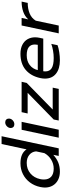

<svg xmlns="http://www.w3.org/2000/svg" viewBox="824 -1604 794 2483"><g transform="rotate(-90 1221.5 -362.0)"><path d="M38 -179Q38 -202 45 -239Q61 -315 104.5 -373Q148 -431 212 -463Q276 -495 352 -495Q481 -495 532 -416L601 -739H702L545 0H447L461 -70Q412 -26 360 -5.5Q308 15 243 15Q184 15 137.5 -8.5Q91 -32 64.5 -76Q38 -120 38 -179ZM483 -185 506 -293Q501 -348 460 -381Q419 -414 357 -414Q277 -414 220.5 -366.5Q164 -319 147 -239Q142 -218 142 -191Q142 -131 178 -98Q214 -65 283 -65Q345 -65 398.5 -97.5Q452 -130 483 -185Z M808 -620Q808 -649 830.5 -670.5Q853 -692 881 -692Q903 -692 916.5 -679Q930 -666 930 -645Q930 -616 907.5 -595Q885 -574 856 -574Q834 -574 821 -587Q808 -600 808 -620ZM785 -480H888L786 0H683Z M918 -65 1263 -402H996L1013 -480H1406L1391 -414L1047 -78H1330L1314 0H905Z M1447 -178Q1447 -208 1454 -239Q1480 -359 1559.5 -427Q1639 -495 1769 -495Q1836 -495 1884 -470.5Q1932 -446 1956.5 -403Q1981 -360 1981 -306Q1981 -279 1975 -250L1964 -200H1542Q1540 -182 1540 -174Q1540 -117 1582 -91Q1624 -65 1713 -65Q1759 -65 1808 -73.5Q1857 -82 1896 -96L1879 -15Q1844 -2 1789.5 6.5Q1735 15 1684 15Q1574 15 1510.5 -35.5Q1447 -86 1447 -178ZM1884 -271Q1888 -297 1888 -308Q1888 -414 1749 -414Q1673 -414 1622.5 -375Q1572 -336 1557 -271Z M2134 -480H2232L2213 -394Q2252 -438 2311.5 -459Q2371 -480 2443 -480L2426 -401Q2349 -401 2289 -376Q2229 -351 2196 -297L2133 0H2032Z"/></g></svg>

Font: Prompt
Style: Italic
Weight: 400
Italic angle: -12°
Designer: Katatrad Team
Foundry: CadsonDemak
Version: Version 1.001